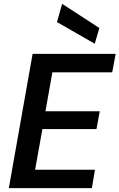

<svg xmlns="http://www.w3.org/2000/svg" viewBox="-20 -981 623 1001"><path d="M26 0 150 -700H583L565 -604H253L217 -401H500L483 -308H201L163 -96H475L459 0ZM474 -753 277 -866 304 -961 498 -835Z"/></svg>

Font: DM Sans 16pt SemiBold
Style: Italic
Weight: 600
Italic angle: -10°
Version: Version 4.004;gftools[0.9.30]